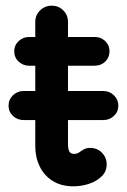

<svg xmlns="http://www.w3.org/2000/svg" viewBox="-20 -645 445 675"><path d="M239 10Q195 10 165 -9Q135 -28 119.5 -60Q104 -92 104 -131V-568Q104 -592 121 -608.5Q138 -625 162 -625Q186 -625 202.5 -608.5Q219 -592 219 -568V-137Q219 -122 223.5 -113Q228 -104 241 -104Q251 -104 258.5 -109.5Q266 -115 275 -120Q284 -125 297 -125Q322 -125 338.5 -108Q355 -91 355 -67Q355 -42 337.5 -25Q320 -8 293.5 1Q267 10 239 10ZM82 -414Q61 -414 45.5 -428.5Q30 -443 30 -465Q30 -486 45.5 -500.5Q61 -515 82 -515H313Q335 -515 350 -500.5Q365 -486 365 -465Q365 -443 350 -428.5Q335 -414 313 -414ZM62 -223Q41 -223 25.5 -237.5Q10 -252 10 -274Q10 -295 25.5 -310Q41 -325 62 -325H344Q365 -325 380.5 -310Q396 -295 396 -274Q396 -252 380.5 -237.5Q365 -223 344 -223Z"/></svg>

Font: National Park SemiBold
Style: Regular
Weight: 600
Designer: Andrea Herstowski, Ben Hoepner
Version: Version 1.009